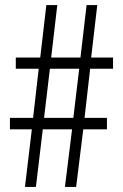

<svg xmlns="http://www.w3.org/2000/svg" viewBox="-20 -734 482 754"><path d="M334 -464 312 -271H400V-226H307L279 0H235L263 -226H148L121 0H78L105 -226H19V-271H110L132 -464H42V-508H138L162 -714H205L181 -508H296L320 -714H362L338 -508H424V-464ZM153 -271H268L291 -464H176Z"/></svg>

Font: Noto Sans Myanmar ExtraCondensed Light
Style: Regular
Weight: 300
Width: 2
Designer: Monotype Design Team
Foundry: Monotype Imaging Inc.
Version: Version 2.107; ttfautohint (v1.8.4.7-5d5b)